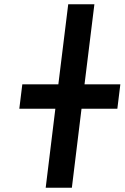

<svg xmlns="http://www.w3.org/2000/svg" viewBox="-20 -880 581 895"><path d="M252 -487H84L70 -373H238L193 -5H315L360 -373H527L541 -487H374L420 -860H298Z"/></svg>

Font: Ny Stormning
Style: FinKur
Weight: 300
Designer: Robert Jablonski, Mew Too
Foundry: Cannot Into Space Fonts
Version: Version 0.90